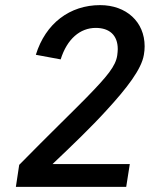

<svg xmlns="http://www.w3.org/2000/svg" viewBox="-20 -730 585 750"><path d="M185 -89C262 -162 336 -233 396 -299C476 -386 533 -460 542 -516C544 -527 545 -538 545 -549C545 -645 473 -710 371 -710C253 -710 158 -639 120 -516L217 -498C242 -578 293 -621 354 -621C407 -621 440 -593 440 -538C440 -531 439 -523 438 -514C432 -472 400 -433 317 -348C259 -289 174 -207 55 -86L42 0H473L487 -89Z"/></svg>

Font: Arthouse Owned Medium
Style: Italic
Weight: 500
Italic angle: -10°
Designer: Jeremy Tribby
Foundry: Tribby Type
Version: Version 1.000;PS 001.000;hotconv 1.0.88;makeotf.lib2.5.64775